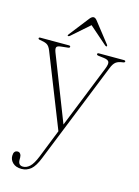

<svg xmlns="http://www.w3.org/2000/svg" viewBox="-131 -693 727 1007"><g transform="rotate(15 233.0 -189.0)"><path d="M164 157.5 225 4 68 -393Q59 -415.5 46.2 -422.8Q33.5 -430 8.5 -433.5Q-1.5 -434.5 -1.5 -440Q-1.5 -445.5 6.5 -445.5H161Q170 -445.5 170 -439.5Q170 -433.5 160 -432.5L123 -428.5Q103 -426.5 99.5 -418.2Q96 -410 103 -391.5L241.5 -37L378 -378Q388.5 -404.5 383.8 -415.2Q379 -426 356 -429L327 -432.5Q316 -433.5 316 -439.5Q316 -445.5 325 -445.5H460Q469 -445.5 469 -439.5Q469 -434 458 -432.5Q434 -430 421 -420Q408 -410 398.5 -385.5L179 162Q160.5 209 138.8 227Q117 245 88.5 245Q58.5 245 41.5 229.2Q24.5 213.5 24.5 191.5Q24.5 162 47 162Q56 162 61.5 169.8Q67 177.5 67 189.5V201Q67 231.5 93.5 231.5Q112.5 231.5 129.8 215.5Q147 199.5 164 157.5ZM354.5 -491.5Q351.5 -489.5 345.5 -494L249 -578.5L153 -494Q146.5 -490 143.5 -491.5Q140 -494.5 145 -500.5L230 -609.5Q240 -621.5 249.5 -621.5Q258.5 -621.5 268 -609.5L353.5 -500.5Q358 -494.5 354.5 -491.5Z"/></g></svg>

Font: Fraunces 72pt S000 Thin
Style: Regular
Weight: 100
Version: Version 1.000; ttfautohint (v1.8.3)